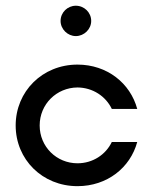

<svg xmlns="http://www.w3.org/2000/svg" viewBox="-20 -636 526 664"><path d="M242.2 -511.2C271 -511.2 295.4 -535.2 295.4 -563.5C295.4 -593.3 271 -616.2 242.2 -616.2C213.9 -616.2 189.5 -593.3 189.5 -563.5C189.5 -535.2 213.9 -511.2 242.2 -511.2ZM248 7.8C350.6 7.8 430.7 -56.2 454.6 -145H366.7C345.7 -101.1 300.8 -71.3 248 -71.3C175.8 -71.3 117.2 -128.4 117.2 -202.1C117.2 -275.9 175.8 -333 248 -333.5C300.8 -333 345.7 -303.2 366.7 -259.3H454.6C430.7 -348.1 350.6 -412.6 248 -412.6C126.5 -412.6 34.2 -319.8 34.2 -202.1C34.2 -84.5 126.5 7.8 248 7.8Z"/></svg>

Font: Now Medium
Style: Regular
Weight: 500
Designer: Alfredo Marco Pradil
Foundry: Alfredo Marco Pradil
Version: Version 1.200;hotconv 1.0.109;makeotfexe 2.5.65596